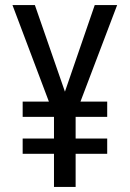

<svg xmlns="http://www.w3.org/2000/svg" viewBox="-20 -734 512 754"><path d="M235 -374 352 -714H440L296 -335H401V-275H277V-190H401V-130H277V0H192V-130H69V-190H192V-275H69V-335H172L29 -714H117Z"/></svg>

Font: Noto Sans Condensed
Style: Regular
Weight: 400
Width: 3
Version: Version 2.013